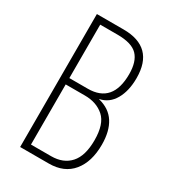

<svg xmlns="http://www.w3.org/2000/svg" viewBox="-176 -803 793 893"><g transform="rotate(30 220.0 -357.0)"><path d="M220 -714Q386 -714 386 -548Q386 -479 359.5 -433Q333 -387 284 -377V-376Q344 -361 372.5 -316Q401 -271 401 -199Q401 -107 357 -53.5Q313 0 231 0H77V-714ZM214 -392Q347 -392 347 -547Q347 -614 316 -646.5Q285 -679 208 -679H115V-392ZM115 -358V-35H223Q288 -35 324.5 -75.5Q361 -116 361 -200Q361 -287 321 -322.5Q281 -358 218 -358Z"/></g></svg>

Font: Noto Sans Arabic ExtCond ExtLt
Style: Regular
Weight: 200
Width: 2
Designer: Monotype Design Team, Nadine Chahine, Nizar Qandah and Khaled Hosny
Foundry: Monotype Imaging Inc.
Version: Version 2.012; ttfautohint (v1.8.4.7-5d5b)